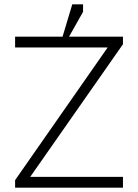

<svg xmlns="http://www.w3.org/2000/svg" viewBox="-20 -870 640 890"><path d="M50 -650H510L550 -665V-700H50ZM50 0H550V-50H90L50 -35ZM85 0 550 -665 500 -680 50 -35ZM270 -700H300L365 -815V-850H315Z"/></svg>

Font: Millimetre
Style: Light
Weight: 200
Designer: Jérémy Landes
Version: Version 1.0